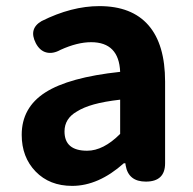

<svg xmlns="http://www.w3.org/2000/svg" viewBox="-20 -594 631 628"><path d="M216 14Q142 14 96.5 -33Q51 -80 51 -153Q51 -242 128 -291.5Q205 -341 373 -359Q369 -456 278 -456Q233 -456 178 -431Q153 -417 131.5 -422.5Q110 -428 97 -453Q73 -500 116 -525Q214 -574 305 -574Q411 -574 465.5 -511.5Q520 -449 520 -327V-245V-163V-60Q520 0 457 0Q400 0 391 -53L390 -60H385Q302 14 216 14ZM265 -101Q318 -101 373 -156V-268Q321 -262 287 -252.5Q253 -243 231 -229Q191 -206 191 -164Q191 -101 265 -101Z"/></svg>

Font: GenSenRounded2 TW B
Style: Regular
Weight: 700
Version: Version 2.000;PS 2;hotconv 16.6.51;makeotf.lib2.5.65220 DEVE